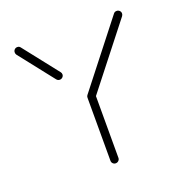

<svg xmlns="http://www.w3.org/2000/svg" viewBox="-100 -608 663 696"><g transform="rotate(-20 231.0 -260.0)"><path d="M231.1 -271.5Q237.4 -271.5 242 -266.9Q246.7 -262.2 246.7 -255.9V-15.6Q246.7 -9.3 242 -4.8Q237.4 -0.4 231.1 -0.4Q224.8 -0.4 220.4 -4.8Q215.9 -9.3 215.9 -15.6V-255.9Q215.9 -262.2 220.4 -266.9Q224.8 -271.5 231.1 -271.5ZM159.6 -369.6Q159.6 -363.3 155 -358.9Q150.4 -354.4 144.1 -354.4Q136.7 -354.4 131.9 -360.4L27 -493.7Q24.1 -497.4 24.1 -503.3Q24.1 -509.6 28.5 -514.1Q33 -518.5 39.3 -518.5Q47 -518.5 51.1 -512.6L156.3 -378.9Q159.6 -374.8 159.6 -369.6ZM422.6 -518.5Q428.9 -518.5 433.5 -514.1Q438.1 -509.6 438.1 -503.3Q438.1 -498.5 434.8 -493.7L243.3 -249.6Q238.5 -243.7 231.1 -243.7Q224.8 -243.7 220.4 -248.1Q215.9 -252.6 215.9 -258.9Q215.9 -264.4 218.9 -268.1L410.7 -513Q414.8 -518.5 422.6 -518.5Z"/></g></svg>

Font: 26F Galaxy Hebrew Ultra Light
Style: Regular
Weight: 200
Designer: C₂₉H₂₅N₃O₅
Version: Version 1.000